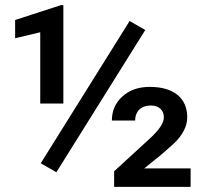

<svg xmlns="http://www.w3.org/2000/svg" viewBox="-20 -730 811 750"><path d="M227.5 -710H218.3L39.1 -651.9V-580.6L137.2 -604V-325.7H227.5ZM547.4 -612.8 486.3 -647.9 139.2 -92.3 200.2 -57.1ZM724.6 -72.3H543.5L611.8 -127.4L659.7 -169.9C694.3 -203.1 711.4 -237.3 711.4 -272C711.4 -346.7 658.7 -390.6 565.4 -390.6C521.5 -390.6 485.8 -378.4 458.5 -353.5C430.7 -328.6 417 -296.9 417 -259.3H507.8C507.8 -294.4 530.8 -317.9 568.4 -317.9C602.1 -317.9 620.1 -298.8 620.1 -271.5C620.1 -249.5 601.6 -222.2 564.9 -188.5L425.8 -61V0H724.6Z"/></svg>

Font: Roboto Medium
Style: Regular
Weight: 500
Designer: Google
Version: Version 2.137; 2017